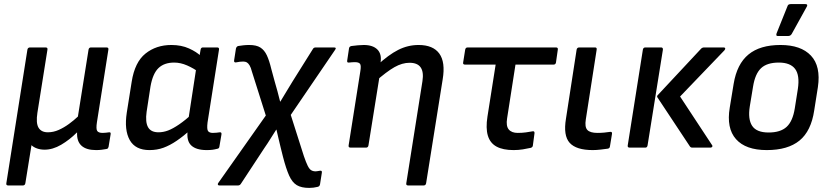

<svg xmlns="http://www.w3.org/2000/svg" viewBox="-20 -722 4059 939"><path d="M20 185Q9 185 11 174L114 -479Q116 -490 127 -490H203Q214 -490 212 -479L163 -171Q155 -120 168.5 -97.5Q182 -75 214 -75Q241 -75 267 -86.5Q293 -98 317.5 -116Q342 -134 361 -152L413 -479Q415 -490 425 -490H501Q512 -490 510 -479L454 -124Q449 -91 455.5 -81.5Q462 -72 482 -72Q489 -72 498 -73Q507 -74 514 -75Q523 -76 521 -65L511 -4Q510 0 508 3Q506 6 499 7Q488 9 476 10.5Q464 12 450 12Q402 12 378.5 -9.5Q355 -31 357 -74H356Q320 -38 279 -14Q238 10 198 10Q178 10 161 4Q144 -2 134 -12L104 174Q102 185 92 185Z M711 12Q642 12 614.5 -37Q587 -86 600 -171L624 -322Q639 -418 691.5 -460Q744 -502 818 -502Q867 -502 904.5 -485Q942 -468 962 -448L954 -368Q927 -388 895 -402Q863 -416 832 -416Q783 -416 755 -389Q727 -362 716 -299L697 -175Q690 -125 704 -100Q718 -75 755 -75Q779 -75 802.5 -84Q826 -93 856 -113.5Q886 -134 926 -170L913 -88Q877 -56 844 -33.5Q811 -11 779.5 0.5Q748 12 711 12ZM991 12Q939 12 915 -11Q891 -34 898 -85L901 -106V-136L941 -397L953 -432L961 -479Q963 -490 972 -490H1042Q1053 -490 1051 -479L995 -123Q991 -90 997.5 -81Q1004 -72 1021 -72Q1030 -72 1039 -73Q1048 -74 1055 -75Q1065 -76 1063 -64L1053 -5Q1052 5 1041 6Q1030 9 1018.5 10.5Q1007 12 991 12Z M1492 197Q1454 197 1431.5 183.5Q1409 170 1394 136.5Q1379 103 1364 45L1353 1Q1348 -21 1342.5 -43Q1337 -65 1332 -88H1331Q1316 -65 1302.5 -43Q1289 -21 1273 2L1158 177Q1153 185 1144 185H1053Q1047 185 1045.5 181Q1044 177 1048 172L1280 -157L1212 -372Q1207 -392 1200.5 -402.5Q1194 -413 1187 -417Q1180 -421 1169 -421Q1160 -421 1153 -420Q1146 -419 1135 -417Q1123 -415 1125 -427L1134 -485Q1137 -495 1145 -497Q1157 -499 1170.5 -500.5Q1184 -502 1199 -502Q1234 -502 1253.5 -489.5Q1273 -477 1285 -451.5Q1297 -426 1307 -384L1323 -325Q1330 -301 1337 -275.5Q1344 -250 1350 -225H1351Q1366 -250 1381.5 -275.5Q1397 -301 1411 -324L1510 -482Q1514 -490 1524 -490H1613Q1628 -490 1618 -477L1402 -160L1466 41Q1477 73 1485 89Q1493 105 1502 110.5Q1511 116 1524 116Q1527 116 1532.5 115Q1538 114 1545 113Q1556 111 1554 123L1545 180Q1543 190 1533 192Q1513 197 1492 197Z M1976 185Q1965 185 1967 174L2046 -325Q2060 -415 1983 -415Q1947 -415 1909 -393.5Q1871 -372 1813 -321L1824 -402Q1880 -454 1927.5 -478Q1975 -502 2027 -502Q2098 -502 2128.5 -460Q2159 -418 2145 -334L2064 174Q2062 185 2052 185ZM1695 0Q1683 0 1685 -11L1742 -372Q1747 -401 1741 -409.5Q1735 -418 1716 -418Q1710 -418 1702 -417.5Q1694 -417 1686 -416Q1676 -415 1678 -426L1687 -486Q1688 -491 1691 -493.5Q1694 -496 1699 -497Q1714 -499 1730.5 -500.5Q1747 -502 1759 -502Q1804 -502 1826 -479.5Q1848 -457 1841 -415L1838 -395L1837 -354L1782 -11Q1780 0 1770 0Z M2492 12Q2440 12 2408.5 -5Q2377 -22 2366 -58.5Q2355 -95 2364 -152L2404 -406H2255Q2243 -406 2245 -416L2255 -479Q2257 -490 2267 -490H2699Q2710 -490 2708 -479L2699 -416Q2697 -406 2687 -406H2501L2460 -143Q2454 -106 2468 -89Q2482 -72 2512 -72Q2533 -72 2551.5 -74.5Q2570 -77 2586 -80Q2595 -81 2594 -70L2586 -10Q2585 -2 2576 1Q2559 5 2537 8.5Q2515 12 2492 12Z M2879 12Q2798 12 2766 -23.5Q2734 -59 2748 -142L2800 -479Q2802 -490 2813 -490H2890Q2900 -490 2898 -479L2845 -138Q2839 -101 2852.5 -86.5Q2866 -72 2902 -72Q2918 -72 2934.5 -73.5Q2951 -75 2963 -77Q2975 -79 2973 -67L2963 -6Q2962 3 2953 5Q2939 7 2918 9.5Q2897 12 2879 12Z M3366 0Q3358 0 3354 -6L3195 -246Q3192 -251 3196 -256L3408 -483Q3414 -490 3424 -490H3520Q3525 -490 3526.5 -486Q3528 -482 3523 -476L3306 -250L3462 -13Q3466 -8 3463 -4Q3460 0 3455 0ZM3060 0Q3048 0 3050 -11L3124 -479Q3126 -490 3136 -490H3213Q3223 -490 3222 -479L3147 -11Q3145 0 3136 0Z M3730 12Q3627 12 3579.5 -41.5Q3532 -95 3549 -196L3568 -312Q3584 -409 3640.5 -455.5Q3697 -502 3797 -502Q3897 -502 3946 -450Q3995 -398 3980 -296L3962 -182Q3947 -81 3890 -34.5Q3833 12 3730 12ZM3739 -74Q3797 -74 3827 -101.5Q3857 -129 3867 -192L3882 -287Q3892 -354 3868.5 -385Q3845 -416 3789 -416Q3731 -416 3702 -388.5Q3673 -361 3663 -299L3647 -202Q3637 -139 3658.5 -106.5Q3680 -74 3739 -74ZM3783 -546Q3778 -546 3777 -549.5Q3776 -553 3778 -559L3831 -691Q3833 -698 3837.5 -700Q3842 -702 3848 -702H3919Q3926 -702 3927.5 -698Q3929 -694 3925 -688L3852 -556Q3846 -546 3835 -546Z"/></svg>

Font: Sofia Sans SemiBold
Style: Italic
Weight: 600
Italic angle: -9°
Designer: Botio Nikoltchev, Ani Petrova
Foundry: lettersoup
Version: Version 4.100-B